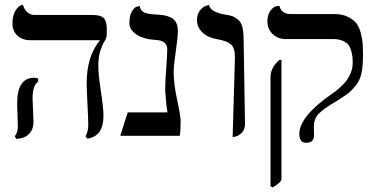

<svg xmlns="http://www.w3.org/2000/svg" viewBox="-20 -580 1616 820"><path d="M119.1 -159.2Q119.1 -150.4 121.1 -109.1Q123 -67.9 123 -58.1Q123 -28.3 104.5 -8.5Q85.9 11.2 49.8 13.2L43 2Q56.2 -13.2 56.2 -41Q56.2 -49.8 54.7 -88.9Q53.2 -127.9 53.2 -138.2Q53.2 -248 126 -248Q135.7 -248 143.1 -244.1V-231Q119.1 -216.3 119.1 -159.2ZM399.9 -295.9Q399.9 -262.7 410.9 -190.4Q421.9 -118.2 421.9 -85Q421.9 2 353 12.2L345.2 2Q357.4 -19 356.9 -48.8Q356.9 -69.8 353.5 -136Q350.1 -202.1 350.1 -223.1Q350.1 -340.3 407.2 -408.2H111.8Q74.7 -408.2 54 -428.2Q33.2 -448.2 33.2 -479Q33.2 -512.2 44.7 -532Q56.2 -551.8 66.9 -556.2L78.1 -560.1Q82 -542 95.5 -529.1Q108.9 -516.1 127 -516.1H373Q411.1 -516.1 423.6 -502.4Q436 -488.8 436 -458V-434.1Q436 -418.9 427 -405Q418 -391.1 408.9 -365Q399.9 -338.9 399.9 -295.9Z M721.7 -272Q721.7 -222.2 736.6 -153.1Q751.5 -84 751.5 -63Q751.5 -19 747.6 0H493.7L525.4 -100.1H695.3Q689.5 -130.9 686.5 -181.2Q685.5 -188 685.5 -204.1Q685.5 -230 689.9 -287.6Q694.3 -345.2 694.3 -369.1Q694.3 -406.2 647.5 -409.2Q594.2 -412.1 563.5 -432.1Q532.7 -452.1 532.7 -481.9Q532.7 -514.2 543.7 -532Q554.7 -549.8 565.4 -551.8L576.7 -554.2Q580.6 -532.2 598.6 -525.6Q616.7 -519 646.5 -518.1Q666.5 -517.1 680.9 -514.6Q695.3 -512.2 710 -505.1Q724.6 -498 732.2 -483.6Q739.7 -469.2 739.7 -448.2Q739.7 -420.4 730.7 -360.6Q721.7 -300.8 721.7 -272Z M973.6 5.9 983.4 -335.9Q983.4 -376 965.8 -390.9Q948.2 -405.8 905.3 -413.1Q868.2 -418.9 844.7 -441.4Q821.3 -463.9 821.3 -494.1Q821.3 -519 833.7 -534.9Q846.2 -550.8 859.4 -555.2L872.6 -559.1Q877.4 -530.3 934.6 -519Q960.4 -515.1 971.9 -511Q983.4 -506.8 996.8 -495.8Q1010.3 -484.9 1015.4 -463.4Q1020.5 -441.9 1020.5 -405.8L1026.4 -50.8Q1026.4 -27.8 1013.4 -13.9Q1000.5 0 986.8 2.9Z M1145 220.2 1135.3 215.8V-251Q1135.3 -291 1173.3 -324.2H1182.1V184.1Q1182.1 198.2 1145 220.2ZM1320.3 -38.1Q1320.3 -35.2 1320.8 -23.2Q1321.3 -11.2 1321.3 -2.9Q1321.3 30.3 1287.1 29.8Q1258.3 29.8 1258.3 -7.8Q1258.3 -83 1398.9 -180.2Q1406.7 -185.1 1418.5 -194.6Q1430.2 -204.1 1447 -220.9Q1463.9 -237.8 1475.1 -262Q1486.3 -286.1 1486.3 -310.1Q1486.3 -327.1 1485.1 -338.1Q1483.9 -349.1 1479.5 -364.5Q1475.1 -379.9 1467 -389.4Q1459 -398.9 1443.1 -406Q1427.2 -413.1 1404.3 -413.1H1201.2Q1166 -413.1 1144 -435.1Q1122.1 -457 1122.1 -487.8Q1122.1 -516.6 1134.5 -533.7Q1147 -550.8 1160.2 -553.2L1173.3 -555.2Q1181.2 -520 1222.2 -520H1408.2Q1442.4 -520 1466.8 -507.6Q1491.2 -495.1 1503.2 -479Q1515.1 -462.9 1521.7 -435.5Q1528.3 -408.2 1529.3 -390.1Q1530.3 -372.1 1530.3 -344.2Q1530.3 -298.3 1523.7 -267.1Q1517.1 -235.8 1498.5 -213.4Q1480 -190.9 1465.1 -179.9Q1450.2 -168.9 1417 -147.9Q1363.8 -117.2 1342 -95.2Q1320.3 -73.2 1320.3 -38.1Z"/></svg>

Font: Linux Libertine O
Style: Regular
Weight: 400
Designer: Philipp H. Poll
Foundry: Philipp H. Poll
Version: Version 5.3.0